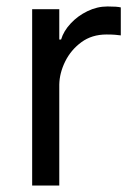

<svg xmlns="http://www.w3.org/2000/svg" viewBox="-20 -574 421 594"><path d="M353.7 -551.1V-464.5Q347.3 -465.6 336.5 -466.4Q325.6 -467.3 309.7 -467.3Q264.2 -467.3 231.7 -443.4Q199.2 -419.4 181.6 -383.7Q164.1 -348 163.4 -312.5V0H79.5V-545.5H163.4V-451.7H169Q176.8 -478 198.7 -501.4Q220.5 -524.9 250.5 -539.4Q280.5 -554 312.5 -554Q342.3 -554 353.7 -551.1Z"/></svg>

Font: Interface
Style: Regular
Weight: 400
Designer: Rasmus Andersson
Foundry: rsms
Version: Version 1.8